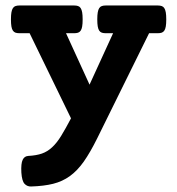

<svg xmlns="http://www.w3.org/2000/svg" viewBox="-20 -471 640 693"><path d="M50.3 -351.1Q42 -351.1 36.1 -353Q30.3 -355 26.6 -360.4Q22.9 -365.7 21.2 -375.5Q19.5 -385.3 19.5 -400.9Q19.5 -416.5 21.2 -426.3Q22.9 -436 26.6 -441.7Q30.3 -447.3 36.1 -449.2Q42 -451.2 50.3 -451.2H247.6Q255.9 -451.2 261.7 -449.2Q267.6 -447.3 271.2 -441.7Q274.9 -436 276.6 -426.3Q278.3 -416.5 278.3 -400.9Q278.3 -385.3 276.6 -375.5Q274.9 -365.7 271.2 -360.4Q267.6 -355 261.7 -353Q255.9 -351.1 247.6 -351.1H218.3L303.2 -165.5L388.2 -351.1H361.8Q353.5 -351.1 347.7 -353Q341.8 -355 338.1 -360.4Q334.5 -365.7 332.8 -375.5Q331.1 -385.3 331.1 -400.9Q331.1 -416.5 332.8 -426.3Q334.5 -436 338.1 -441.7Q341.8 -447.3 347.7 -449.2Q353.5 -451.2 361.8 -451.2H549.3Q557.6 -451.2 563.5 -449.2Q569.3 -447.3 573 -441.7Q576.7 -436 578.4 -426.3Q580.1 -416.5 580.1 -400.9Q580.1 -385.3 578.4 -375.5Q576.7 -365.7 573 -360.4Q569.3 -355 563.5 -353Q557.6 -351.1 549.3 -351.1H518.1L331.1 27.8Q305.7 79.1 282.5 112.1Q259.3 145 232.2 164.6Q205.1 184.1 171.6 192.4Q138.2 200.7 92.3 202.1Q78.1 202.6 68.6 192.4Q59.1 182.1 57.1 151.9Q56.2 135.3 57.4 123.8Q58.6 112.3 62 105.5Q65.4 98.6 70.3 95.5Q75.2 92.3 82 91.8Q110.8 90.3 131.1 83.3Q151.4 76.2 168.2 60.5Q185.1 44.9 200.7 19.5Q216.3 -5.9 236.3 -43.9L86.9 -351.1Z"/></svg>

Font: Courier Prime
Style: Bold
Weight: 700
Monospace: yes
Designer: Alan Dague-Greene
Foundry: Quote-Unquote Apps
Version: Version 1.202